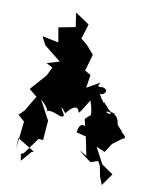

<svg xmlns="http://www.w3.org/2000/svg" viewBox="-153 -952 895 1093"><g transform="rotate(15 295.0 -405.5)"><path d="M62 -2 77 -10 138 -111 164 -110 163 -225 152 -241 93 -332C151 -289 148 -267 138 -275C180 -297 239 -245 242 -279C211 -322 206 -334 247 -291C247 -291 299 -379 320 -313C338 -332 375 -429 381 -417C339 -421 384 -388 390 -318C338 -270 378 -295 373 -230C399 -244 335 -284 338 -201C347 -206 441 -175 388 -213L425 -88L380 -109L411 -87L457 -59L498 -77L514 -53L531 6L553 50L596 -24L526 -64L468 -153L520 -136L549 -191L597 -234C642 -248 558 -279 589 -271C539 -313 555 -304 550 -309C542 -374 466 -349 532 -363C473 -354 475 -398 413 -429C468 -408 442 -372 427 -359C469 -331 446 -393 540 -341C478 -394 517 -335 469 -358C498 -371 444 -384 404 -456C416 -430 467 -480 416 -489C367 -479 397 -502 395 -511L324 -462L329 -538L293 -555L312 -653L262 -701L225 -725L244 -813L158 -861L177 -780L82 -753L104 -670L8 -681L37 -635L140 -567L70 -539L108 -523L89 -472L15 -372L70 -335L76 -364L19 -246L-7 -215L-21 -224L32 -184L28 -23L25 -86L131 -33L119 -29L72 36Z"/></g></svg>

Font: Hussar Lance
Style: ExBd
Weight: 700
Foundry: Cannot Into Space Fonts, PlusOne Fonts
Version: Version 2.270